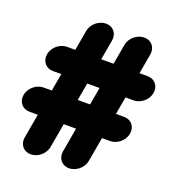

<svg xmlns="http://www.w3.org/2000/svg" viewBox="-137 -795 867 943"><g transform="rotate(20 296.0 -323.0)"><path d="M208 -25.5 230.4 -152.3H294.9L272.6 -25.5C271.9 -21.6 271.6 -17.7 271.6 -13.9C271.6 16.1 292.6 42.3 328.4 42.3C363 42.3 400.9 14.8 408 -25.5L430.4 -152.3H472.7C507.3 -152.3 545.2 -179.8 552.3 -220C553 -223.9 553.4 -227.7 553.4 -231.5C553.4 -261.6 532.3 -287.7 496.6 -287.7H454.3L470.5 -379.5H512.7C547.3 -379.5 585.3 -407 592.4 -447.3C593.1 -451.1 593.4 -455 593.4 -458.8C593.4 -488.9 572.4 -515 536.6 -515H494.4L512.9 -620C513.6 -623.9 513.9 -627.7 513.9 -631.5C513.9 -661.6 492.8 -687.7 457.1 -687.7C422.5 -687.7 384.5 -660.2 377.4 -620L358.9 -515H294.4L312.9 -620C313.6 -623.9 313.9 -627.7 313.9 -631.5C313.9 -661.6 292.8 -687.7 257.1 -687.7C222.5 -687.7 184.5 -660.2 177.4 -620L158.9 -515H115.7C81.1 -515 43.1 -487.5 36.1 -447.3C35.4 -443.4 35 -439.5 35 -435.8C35 -405.7 56.1 -379.5 91.8 -379.5H135L118.8 -287.7H75.6C41.1 -287.7 3.1 -260.2 -4 -220C-4.7 -216.1 -5 -212.3 -5 -208.5C-5 -178.4 16 -152.3 51.8 -152.3H94.9L72.6 -25.5C71.9 -21.6 71.6 -17.7 71.6 -13.9C71.6 16.1 92.6 42.3 128.4 42.3C163 42.3 200.9 14.8 208 -25.5ZM270.5 -379.5H335L318.8 -287.7H254.3Z"/></g></svg>

Font: TudorRose
Style: BoldOblique
Weight: 500
Version: Version 001.000